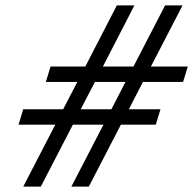

<svg xmlns="http://www.w3.org/2000/svg" viewBox="-20 -690 714 710"><path d="M556 -229H427L308.5 0H244L362.5 -229H249.5L131 0H66L184.5 -229H48.5L66 -286H213.5L266 -387H149.5L167 -444H295.5L412 -670H477L360.5 -444H473.5L590.5 -670H655L538 -444H674.5L657 -387H508.5L456.5 -286H573.5ZM278.5 -286H392L444 -387H331Z"/></svg>

Font: Newsreader Text ExtraBold
Style: Italic
Weight: 800
Italic angle: -17°
Designer: Hugues Gentile
Foundry: Production Type
Version: Version 1.001